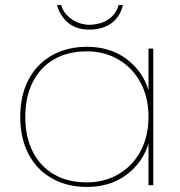

<svg xmlns="http://www.w3.org/2000/svg" viewBox="-20 -732 711 759"><path d="M60 -270Q60 -355 93 -417.5Q126 -480 186 -513.5Q246 -547 323 -547Q416 -547 480.5 -498.5Q545 -450 567 -375V-540H586V0H567V-165Q545 -90 480.5 -41.5Q416 7 323 7Q246 7 186 -26.5Q126 -60 93 -122.5Q60 -185 60 -270ZM567 -270Q567 -347 535.5 -405.5Q504 -464 448.5 -496.5Q393 -529 323 -529Q249 -529 194.5 -498Q140 -467 110 -408.5Q80 -350 80 -270Q80 -190 110 -131.5Q140 -73 194.5 -42Q249 -11 323 -11Q393 -11 448.5 -43.5Q504 -76 535.5 -134.5Q567 -193 567 -270ZM222 -712Q227 -693 239 -678.5Q251 -664 266.5 -654Q282 -644 299.5 -639Q317 -634 333 -634Q351 -634 369.5 -638.5Q388 -643 403.5 -652Q419 -661 431 -676Q443 -691 449 -712H466Q454 -664 419.5 -639.5Q385 -615 333 -615Q283 -615 251 -640.5Q219 -666 205 -712Z"/></svg>

Font: Fz Poppins Thin
Style: Regular
Weight: 100
Designer: Ninad Kale (Devanagari), Jonny Pinhorn (Latin)
Foundry: Indian Type Foundry
Version: Vit hóa bi Vntype.Com & FontZin.Com